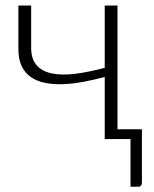

<svg xmlns="http://www.w3.org/2000/svg" viewBox="-20 -518 572 715"><path d="M508.5 -36.5V161.5Q508.5 177.5 493.5 177.5H466V0H370V-231.5Q328 -220 287.8 -212.8Q247.5 -205.5 211.8 -204.5Q176 -203.5 146 -209.8Q116 -216 94.2 -231.5Q72.5 -247 60.5 -272.2Q48.5 -297.5 48.5 -335V-497.5H96V-341Q96 -298 116.5 -275Q137 -252 173.5 -244.5Q210 -237 260.2 -243.2Q310.5 -249.5 370 -265.5V-497.5H417.5V-36.5Z"/></svg>

Font: Lato 2
Style: Regular
Weight: 300
Designer: Lukasz Dziedzic with Adam Twardoch and Botio Nikoltchev
Foundry: tyPoland Lukasz Dziedzic
Version: Version 2.015; 2015-08-06; http://www.latofonts.com/